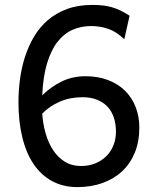

<svg xmlns="http://www.w3.org/2000/svg" viewBox="-20 -745 626 777"><path d="M543.9 -228.5Q543.9 -172.9 525.9 -128.2Q507.8 -83.5 474.9 -52.5Q441.9 -21.5 395.5 -4.6Q349.1 12.2 293 12.2Q236.3 12.2 191.9 -11.5Q147.5 -35.2 116.9 -79.6Q86.4 -124 70.6 -188Q54.7 -252 54.7 -332Q54.7 -377 60.8 -423.6Q66.9 -470.2 80.8 -513.9Q94.7 -557.6 117.4 -596.2Q140.1 -634.8 173.3 -663.3Q206.5 -691.9 251.2 -708.5Q295.9 -725.1 354 -725.1Q375.5 -725.1 394.5 -723.1Q413.6 -721.2 431.6 -716.1Q449.7 -710.9 467.5 -702.4Q485.4 -693.8 504.4 -681.2L482.9 -585.9Q451.2 -617.2 417.7 -628.4Q384.3 -639.6 349.1 -639.6Q308.6 -639.6 273.9 -624.5Q239.3 -609.4 213.1 -576.2Q187 -543 170.7 -489.5Q154.3 -436 150.9 -359.4Q187 -394.5 230.2 -415.5Q273.4 -436.5 325.7 -436.5Q376.5 -436.5 417 -421.1Q457.5 -405.8 485.6 -378.2Q513.7 -350.6 528.8 -312.3Q543.9 -273.9 543.9 -228.5ZM307.6 -73.2Q339.8 -73.2 366 -84Q392.1 -94.7 410.6 -113.3Q429.2 -131.8 439.2 -157.2Q449.2 -182.6 449.2 -211.9Q449.2 -244.1 440.4 -270Q431.6 -295.9 414.3 -314Q397 -332 371.8 -341.8Q346.7 -351.6 314 -351.6Q263.7 -351.6 222.2 -333.7Q180.7 -315.9 150.9 -285.2Q153.8 -243.2 164.8 -204.8Q175.8 -166.5 195.1 -137.2Q214.4 -107.9 242.4 -90.6Q270.5 -73.2 307.6 -73.2Z"/></svg>

Font: Andika DR AuSIL
Style: Regular
Weight: 400
Designer: Annie Olsen & Victor Gaultney
Foundry: SIL International
Version: Version 0.003